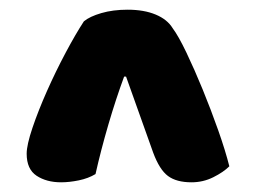

<svg xmlns="http://www.w3.org/2000/svg" viewBox="-20 -706 528 396"><path d="M153 -662Q165 -672 189 -679Q213 -686 243 -686Q277 -686 301 -676Q325 -666 336 -648Q348 -632 364.5 -597.5Q381 -563 398 -521.5Q415 -480 430 -437.5Q445 -395 453 -363Q441 -351 420 -340.5Q399 -330 375 -330Q344 -330 326.5 -343Q309 -356 296 -391L240 -548H236Q219 -502 203.5 -449Q188 -396 177 -347Q162 -338 142.5 -334Q123 -330 106 -330Q76 -330 55.5 -343.5Q35 -357 35 -389Q35 -407 47 -442.5Q59 -478 77 -518.5Q95 -559 115.5 -597.5Q136 -636 153 -662Z"/></svg>

Font: Baloo
Style: Regular
Weight: 400
Designer: Sarang Kulkarni and Ek Type
Foundry: Ek Type
Version: Version 1.100;PS 1.000;hotconv 1.0.88;makeotf.lib2.5.647800;